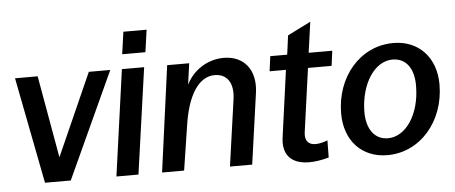

<svg xmlns="http://www.w3.org/2000/svg" viewBox="-50 -843 2301 972"><g transform="rotate(-5 1101.0 -357.0)"><path d="M143 0H274L522 -540H413L227 -122L153 -540H38Z M506 0H618L694 -539H581ZM589 -614H707L723 -727H605Z M738 0H850L885 -226C907 -377 964 -468 1046 -468C1108 -468 1142 -421 1131 -340L1083 0H1196L1247 -363C1262 -477 1201 -551 1099 -551C1019 -551 944 -505 908 -431L923 -539H811Z M1585 -2 1586 -89C1509 -60 1468 -79 1475 -139L1520 -463H1640L1650 -539H1530L1552 -695L1434 -636L1421 -539H1335L1325 -463H1408L1361 -121C1346 -6 1432 40 1585 -2Z M1883 12C2049 12 2176 -134 2176 -322C2176 -459 2090 -551 1961 -551C1791 -551 1667 -403 1667 -218C1667 -80 1753 12 1883 12ZM1893 -73C1825 -73 1784 -129 1785 -219C1787 -357 1857 -468 1950 -468C2019 -468 2059 -412 2057 -322C2056 -179 1983 -73 1893 -73Z"/></g></svg>

Font: Ronzino Medium
Style: Italic
Weight: 500
Italic angle: -7.99998°
Designer: Nunzio Mazzaferro
Foundry: Collletttivo
Version: Version 1.000;Glyphs 3.3 (3337)